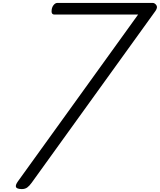

<svg xmlns="http://www.w3.org/2000/svg" viewBox="-20 -1285 1097 1318"><path d="M129 13Q94 12 89.5 -1.5Q85 -15 103 -40L928 -1185H354Q344 -1185 339 -1190.5Q334 -1196 334 -1206Q334 -1232 346.5 -1248.5Q359 -1265 374 -1265H1028Q1042 -1265 1053 -1250Q1064 -1235 1048 -1211L197 -30Q182 -9 167 2Q152 13 129 13Z"/></svg>

Font: Playwrite NL
Style: Regular
Weight: 400
Designer: Veronika Burian, José Scaglione
Foundry: TypeTogether
Version: Version 1.002